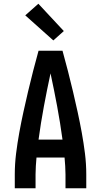

<svg xmlns="http://www.w3.org/2000/svg" viewBox="-20 -1006 540 1026"><path d="M59 0V-74Q59 -130 66 -186Q73 -242 83 -297Q93 -352 105 -407Q117 -462 130 -517Q143 -572 157 -626.5Q171 -681 186 -735H314Q329 -681 343 -626.5Q357 -572 370 -517Q383 -462 395 -407Q407 -352 417 -297Q427 -242 434 -186Q441 -130 441 -74V0H330V-74Q330 -96 328.5 -118.5Q327 -141 325 -164H175Q173 -141 171.5 -118.5Q170 -96 170 -74V0ZM186 -260H314Q302 -349 285.5 -437.5Q269 -526 250 -614Q231 -526 214.5 -437.5Q198 -349 186 -260ZM265 -790 115 -924 185 -986 321 -840Z"/></svg>

Font: Iosevka Julsh Curly
Style: Bold
Weight: 700
Designer: Belleve Invis
Foundry: Belleve Invis
Version: Version 15.0.2; ttfautohint (v1.8.4)